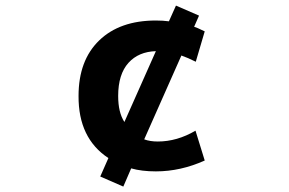

<svg xmlns="http://www.w3.org/2000/svg" viewBox="-20 -607 1040 691"><path d="M427.7 -168 541 -422.9Q478.5 -420.9 442.4 -380.9Q405.3 -339.8 405.3 -261.7Q405.3 -202.1 427.7 -168ZM683.6 -136.7 716.8 -29.3Q629.9 9.8 541 9.8Q490.2 9.8 452.1 -1L423.8 64.5L340.8 28.3L370.1 -38.1Q261.7 -109.4 262.7 -261.7Q262.7 -389.6 336.9 -461.4Q411.1 -533.2 541 -533.2Q566.4 -533.2 587.9 -530.3L613.3 -586.9L696.3 -550.8L678.7 -510.7Q686.5 -508.8 716.8 -494.1L684.6 -384.8Q655.3 -399.4 632.8 -407.2L499 -105.5Q519.5 -97.7 547.9 -97.7Q617.2 -97.7 683.6 -136.7Z"/></svg>

Font: Gen Shin Gothic Monospace Bold
Style: Bold
Weight: 700
Designer: [Source Han Sans]
Ryoko NISHIZUKA  (kana & ideographs); Paul D. Hunt (Latin, Greek & Cyrillic); Wenlong ZHANG  (bopomofo
Version: Version 1.002.20150607